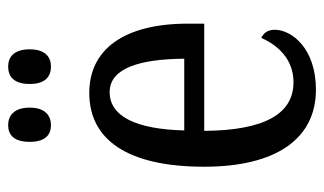

<svg xmlns="http://www.w3.org/2000/svg" viewBox="-182 -603 795 471"><g transform="rotate(-90 215.5 -367.5)"><path d="M288 -640C310 -640 330 -653 330 -692C330 -732 310 -745 288 -745C264 -745 245 -732 245 -692C245 -653 264 -640 288 -640ZM144 -640C166 -640 187 -653 187 -692C187 -732 166 -745 144 -745C121 -745 103 -732 103 -692C103 -653 121 -640 144 -640ZM231 10C333 10 378 -50 378 -91C378 -109 369 -119 358 -124C339 -81 304 -45 249 -45C173 -45 131 -114 130 -264H393V-304C393 -462 329 -546 223 -546C108 -546 42 -452 42 -264C42 -90 109 10 231 10ZM307 -313H131C134 -430 165 -496 225 -496C284 -496 306 -422 307 -313Z"/></g></svg>

Font: Noto Serif Armenian ExtraCondensed
Style: Regular
Weight: 400
Width: 2
Designer: Monotype Design Team
Foundry: Monotype Imaging Inc.
Version: Version 2.008